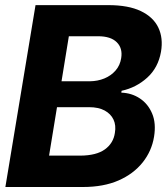

<svg xmlns="http://www.w3.org/2000/svg" viewBox="-20 -748 668 768"><path d="M1.5 0 122.1 -727.5H413.1Q493.7 -727.5 543.5 -703.6Q593.3 -679.7 613.3 -637.7Q633.3 -595.7 624 -541Q612.8 -477.1 568.8 -437.3Q524.9 -397.5 466.3 -384.8L465.3 -377.4Q506.8 -376 539.6 -354.2Q572.3 -332.5 588.6 -293.7Q605 -254.9 596.2 -201.2Q586.9 -143.6 550.3 -97.9Q513.7 -52.2 453.9 -26.1Q394 0 312 0ZM176.3 -125.5H301.8Q365.7 -126 399.7 -150.6Q433.6 -175.3 439.5 -216.3Q444.8 -246.6 434.1 -269.5Q423.3 -292.5 398.7 -305.9Q374 -319.3 336.4 -319.3H208ZM226.1 -422.9H339.8Q371.1 -423.3 397.7 -434.3Q424.3 -445.3 442.4 -466.1Q460.4 -486.8 464.8 -515.6Q471.2 -555.2 447 -579.1Q422.9 -603 372.6 -603H255.4Z"/></svg>

Font: Inter Tight
Style: Bold Italic
Weight: 700
Italic angle: -9.39999°
Designer: Rasmus Andersson
Foundry: rsms
Version: Version 3.004